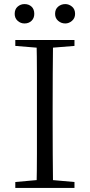

<svg xmlns="http://www.w3.org/2000/svg" viewBox="-20 -921 440 941"><path d="M100 -806Q81 -806 66.5 -819Q52 -832 52 -853Q52 -876 66.5 -888.5Q81 -901 100 -901Q121 -901 134.5 -888.5Q148 -876 148 -853Q148 -832 134.5 -819Q121 -806 100 -806ZM300 -806Q280 -806 265 -819Q250 -832 250 -853Q250 -876 265 -888.5Q280 -901 300 -901Q318 -901 333 -888.5Q348 -876 348 -853Q348 -832 333 -819Q318 -806 300 -806ZM55 0V-29L189 -41H209L345 -29V0ZM159 0Q161 -83 161 -166.5Q161 -250 161 -335V-390Q161 -475 161 -559Q161 -643 159 -725H240Q239 -643 238.5 -559Q238 -475 238 -390V-335Q238 -250 238.5 -166.5Q239 -83 240 0ZM55 -696V-725H345V-696L209 -685H189Z"/></svg>

Font: Noto Serif SC ExtraLight Light
Style: Regular
Weight: 300
Version: Version 2.002-H1;hotconv 1.1.0;makeotfexe 2.6.0